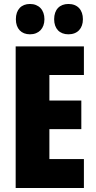

<svg xmlns="http://www.w3.org/2000/svg" viewBox="-20 -948 483 968"><path d="M60 -851C60 -803 88 -775 131 -775C176 -775 204 -805 204 -851C204 -898 176 -928 131 -928C88 -928 60 -900 60 -851ZM253 -851C253 -804 280 -775 325 -775C371 -775 398 -805 398 -851C398 -898 371 -928 325 -928C281 -928 253 -900 253 -851ZM403 0V-146H229V-297H390V-441H229V-570H403V-714H59V0Z"/></svg>

Font: Noto Sans Telugu ExtraCondensed Black
Style: Regular
Weight: 900
Width: 2
Designer: Jelle Bosma - Monotype Design Team
Foundry: Monotype Imaging Inc.
Version: Version 2.005